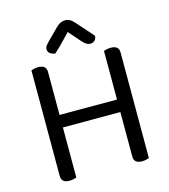

<svg xmlns="http://www.w3.org/2000/svg" viewBox="-119 -908 884 1007"><g transform="rotate(-15 322.5 -404.5)"><path d="M566 -2Q560 0 550 2.5Q540 5 528 5Q484 5 484 -32V-274H172V-2Q166 0 156 2.5Q146 5 134 5Q90 5 90 -32V-606Q95 -608 105.5 -610.5Q116 -613 128 -613Q172 -613 172 -576V-342H484V-606Q489 -608 499.5 -610.5Q510 -613 522 -613Q566 -613 566 -576ZM326 -751Q309 -734 286 -709.5Q263 -685 234 -659Q217 -661 206 -669.5Q195 -678 195 -692Q195 -703 202.5 -712.5Q210 -722 221 -733L280 -792Q302 -814 327 -814Q343 -814 354 -807.5Q365 -801 377 -788L459 -695Q459 -680 449.5 -670.5Q440 -661 425 -661Q414 -661 404 -667Q394 -673 380 -689Z"/></g></svg>

Font: Baloo Chettan 2
Style: Regular
Weight: 400
Designer: Maithili Shingre, Unnati Kotecha and Ek Type
Foundry: Ek Type
Version: Version 1.640;hotconv 1.0.111;makeotfexe 2.5.65597; ttfautoh